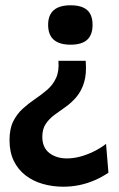

<svg xmlns="http://www.w3.org/2000/svg" viewBox="-20 -555 451 726"><path d="M304 -325Q308 -276 298 -243.5Q288 -211 269.5 -189Q251 -167 229 -151.5Q207 -136 186.5 -121Q166 -106 153 -86.5Q140 -67 140 -38Q140 3 166.5 23.5Q193 44 233 44Q257 44 282 37.5Q307 31 333 18.5Q359 6 381 -11L390 98Q365 115 337 127Q309 139 279.5 145Q250 151 219 151Q179 151 142 140.5Q105 130 76.5 108Q48 86 32 53Q16 20 16 -25Q16 -68 30 -96Q44 -124 66 -144Q88 -164 112.5 -180.5Q137 -197 158.5 -215.5Q180 -234 192 -260Q204 -286 201 -325ZM247 -535Q289 -535 309.5 -517Q330 -499 330 -461Q330 -423 309.5 -404.5Q289 -386 247 -386Q205 -386 183.5 -404.5Q162 -423 162 -461Q162 -535 247 -535Z"/></svg>

Font: Bricolage Grotesque 16pt SemiBold
Style: Regular
Weight: 600
Version: Version 1.001;gftools[0.9.33.dev8+g029e19f]